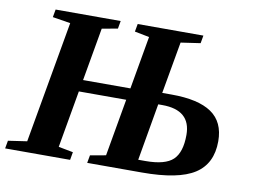

<svg xmlns="http://www.w3.org/2000/svg" viewBox="-90 -759 1139 864"><g transform="rotate(10 479.0 -327.5)"><path d="M466.3 -619.1 472.7 -654.8H772.9L766.6 -619.1L677.2 -606L635.3 -368.7H678.2Q800.3 -368.7 860.8 -327.4Q921.4 -286.1 921.4 -197.8Q921.4 -95.2 847.4 -47.6Q773.4 0 607.9 0H357.4L363.8 -35.6L435.1 -48.3L481 -310.1H264.6L218.8 -48.8L285.6 -36.1L279.3 0H-17.6L-11.2 -36.1L74.7 -48.8L172.9 -606L91.3 -619.1L97.7 -654.8H395L388.7 -619.1L316.9 -606L274.4 -363.8H490.7L533.2 -606ZM626.5 -314.9 581.1 -53.7H613.8Q704.1 -53.7 739.7 -87.6Q775.4 -121.6 775.4 -201.2Q775.4 -314.9 645 -314.9Z"/></g></svg>

Font: Tinos
Style: Bold Italic
Weight: 700
Italic angle: -16.333°
Designer: Steve Matteson
Foundry: Monotype Imaging Inc.
Version: Version 1.23